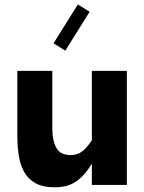

<svg xmlns="http://www.w3.org/2000/svg" viewBox="-20 -813 634 844"><path d="M383.8 -501.5V0H537.6V-501.5ZM422.9 -163.1 383.3 -195.8Q371.1 -177.2 357.9 -162.6Q344.7 -147.9 328.4 -139.6Q312 -131.3 290 -131.3Q245.6 -131.3 227.8 -163.1Q210 -194.8 210 -246.6V-501.5H56.2V-214.8Q56.2 -171.4 62.3 -130.9Q68.4 -90.3 85.4 -58.6Q102.5 -26.9 135 -8.3Q167.5 10.3 219.7 10.3Q273.9 10.3 309.1 -11.7Q344.2 -33.7 370.4 -73Q396.5 -112.3 422.9 -163.1ZM322.3 -793.5 215.3 -622.6 267.1 -590.3 374 -761.2Z"/></svg>

Font: Estedad-VF-FD Black
Style: Regular
Weight: 900
Designer: Amin Abedi
Version: Version 4.000